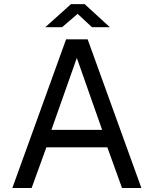

<svg xmlns="http://www.w3.org/2000/svg" viewBox="-20 -936 765 956"><path d="M309 -740H416.5L684 0H587.5L514.5 -202.5H211L137.5 0H41.5ZM488.5 -289.5 362.5 -647.5 236 -289.5ZM366.5 -867 289 -800.5H205.5L333.5 -915.5H401.5L527 -800.5H438Z"/></svg>

Font: 1883 Sans
Style: Regular
Weight: 400
Designer: 1883 Sans project is a fork of Public Sans.
Version: Version 1.009